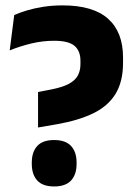

<svg xmlns="http://www.w3.org/2000/svg" viewBox="-20 -672 502 706"><path d="M190.1 -215.3 119.9 -203.2V-333.7L167.9 -342.9Q209.5 -351.1 232.8 -363.5Q256.1 -375.9 266 -393.9Q275.8 -412 275.8 -436.1V-448.7Q275.8 -484.9 253.9 -503.5Q232 -522.1 179.2 -522.1Q136.7 -522.1 95.5 -512.2Q54.3 -502.3 15.7 -486.8L32.3 -616.6Q51.3 -625.3 78.5 -633.5Q105.7 -641.7 139.2 -647Q172.7 -652.2 210 -652.2Q322.4 -652.2 377.4 -603.1Q432.4 -553.9 432.4 -461V-440.7Q432.4 -372.4 405.2 -327.4Q377.9 -282.4 324 -255.9Q270.2 -229.4 190.1 -215.3ZM179.1 13.6Q136.9 13.6 116.9 -8.4Q96.9 -30.4 96.9 -69.1V-74.5Q96.9 -113.2 116.9 -135.1Q136.9 -157.1 179.1 -157.1Q221.1 -157.1 241.4 -135.1Q261.6 -113.2 261.6 -74.5V-69.1Q261.6 -30.4 241.4 -8.4Q221.1 13.6 179.1 13.6Z"/></svg>

Font: Anek Kannada Medium
Style: Regular
Weight: 500
Designer: Vaishnavi Murthy, Maithili Shingre (Kannada) & Yesha Goshar (Latin)
Foundry: Ek Type
Version: Version 1.003